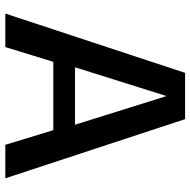

<svg xmlns="http://www.w3.org/2000/svg" viewBox="-17 -699 716 722"><g transform="rotate(90 341.0 -338.0)"><path d="M31 0H157L212.5 -180.5H469.5L524.5 0H650.5L428 -676H254ZM233 -262 340.5 -604H342L449 -262Z"/></g></svg>

Font: Anybody UltraCondensed Thin Medium
Style: Regular
Weight: 500
Version: Version 1.111